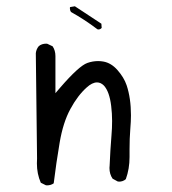

<svg xmlns="http://www.w3.org/2000/svg" viewBox="-20 -589 540 602"><path d="M288.6 -496.6Q294.4 -496.6 298.8 -501.5L297.9 -514.6L214.8 -569.3L200.2 -566.9L199.2 -565.4Q199.2 -564 199.2 -562Q199.2 -556.6 202.6 -551.3Q243.7 -528.8 285.6 -497.1Q287.1 -496.6 288.6 -496.6ZM386.2 -96.7V-121.6Q386.2 -155.3 388.4 -182.1Q390.6 -209 390.6 -227.5Q390.6 -281.2 377 -321.8Q368.7 -346.2 348.1 -369.6Q328.6 -391.6 304.2 -396Q295.9 -397.5 287.6 -397.5Q270.5 -397.5 253.9 -391.6Q227.5 -382.3 168.5 -314L153.8 -296.9V-413.1Q153.8 -430.7 145 -443.8L128.4 -451.7Q126.5 -452.1 125 -452.1Q110.8 -452.1 101.6 -444.3Q93.8 -435.1 92.3 -422.4L96.2 -92.3Q95.7 -84.5 95.7 -76.7Q95.7 -43.9 107.9 -16.1L123.5 -8.3Q125.5 -7.8 127 -7.8Q139.6 -7.8 148.4 -14.2Q156.2 -78.1 167 -141.6Q177.7 -205.1 200.7 -247.3Q223.6 -289.6 251.5 -314.5Q269 -330.6 284.2 -330.6Q295.9 -330.6 305.7 -320.8Q323.2 -301.8 328.6 -256.8Q331.5 -232.9 331.5 -210Q331.5 -187 329.6 -165.5Q325.7 -117.7 323.7 -68.8Q323.2 -64.9 323.2 -62.5Q323.2 -43 333 -28.8L349.1 -20Q350.6 -19.5 354.5 -19.5Q358.4 -19.5 364 -21.2Q369.6 -22.9 374.5 -27.3Q386.2 -59.6 386.2 -96.7Z"/></svg>

Font: NaikaiFont
Style: Light
Weight: 300
Version: Version 1.89